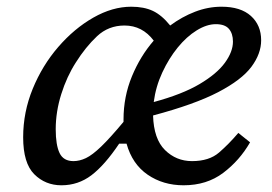

<svg xmlns="http://www.w3.org/2000/svg" viewBox="-20 -540 810 572"><path d="M146 -155Q146 -108 157.5 -84Q169 -60 199 -60Q217 -60 236 -69Q255 -78 281.5 -103.5Q308 -129 348 -177Q348 -179 348 -180.5Q348 -182 348 -184Q348 -252 373 -312.5Q398 -373 438 -419Q404 -464 351 -464Q303 -464 269 -432Q235 -400 206 -354Q179 -312 162.5 -259.5Q146 -207 146 -155ZM623 -468Q596 -468 566 -449.5Q536 -431 509.5 -398.5Q483 -366 463.5 -324Q444 -282 438 -236Q523 -259 574.5 -289.5Q626 -320 650 -353Q674 -386 674 -416Q674 -440 662 -454Q650 -468 623 -468ZM527 12Q466 12 420 -19.5Q374 -51 357 -112H335Q292 -48 252.5 -18Q213 12 163 12Q115 12 82 -21Q49 -54 49 -131Q49 -206 77.5 -275.5Q106 -345 153.5 -400Q201 -455 258 -487.5Q315 -520 371 -520Q409 -520 435.5 -507.5Q462 -495 487 -464Q522 -490 561 -505Q600 -520 640 -520Q697 -520 727.5 -492.5Q758 -465 758 -420Q758 -380 729 -341Q700 -302 630 -265.5Q560 -229 436 -196Q438 -126 471.5 -93Q505 -60 552 -60Q603 -60 632.5 -85.5Q662 -111 690 -144L725 -116Q694 -62 645 -25Q596 12 527 12Z"/></svg>

Font: Source Serif 4 Caption
Style: Italic
Weight: 400
Italic angle: -12°
Designer: Frank Grießhammer
Foundry: Adobe Systems Incorporated
Version: Version 4.004;hotconv 1.0.117;makeotfexe 2.5.65602